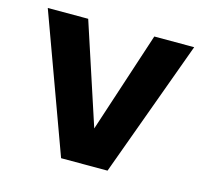

<svg xmlns="http://www.w3.org/2000/svg" viewBox="-80 -590 725 679"><g transform="rotate(15 283.0 -250.5)"><path d="M198 0 15 -501H163L284 -132L405 -501H551L368 0Z"/></g></svg>

Font: DM Sans 18pt ExtraBold
Style: Regular
Weight: 800
Designer: Colophon Foundry, Jonny Pinhorn
Foundry: Colophon Foundry
Version: Version 4.004;gftools[0.9.30]